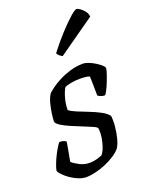

<svg xmlns="http://www.w3.org/2000/svg" viewBox="-142 -819 680 890"><g transform="rotate(-20 198.5 -374.0)"><path d="M126 0Q109 0 89 -8Q69 -16 51.5 -28Q34 -40 21.5 -53Q9 -66 6 -75Q12 -101 23.5 -126Q35 -151 46.5 -170.5Q58 -190 64 -196Q71 -196 77 -195Q83 -194 88.5 -191.5Q94 -189 97 -186Q94 -169 89.5 -144Q85 -119 80 -92Q95 -79 117 -68Q139 -57 164 -57Q181 -57 198 -61.5Q215 -66 226 -71Q234 -79 240.5 -94.5Q247 -110 251.5 -129Q256 -148 257 -165.5Q258 -183 256 -194Q254 -200 235.5 -208Q217 -216 191 -226.5Q165 -237 139 -248Q113 -259 94.5 -270.5Q76 -282 73 -292Q73 -304 76 -328.5Q79 -353 86 -379.5Q93 -406 104 -422Q112 -430 129.5 -443Q147 -456 172.5 -469Q198 -482 228.5 -491Q259 -500 292 -500Q302 -500 317.5 -494Q333 -488 348.5 -478.5Q364 -469 374.5 -459.5Q385 -450 385 -444Q385 -436 377 -412.5Q369 -389 358.5 -364.5Q348 -340 338 -327Q331 -327 324 -328.5Q317 -330 311.5 -333Q306 -336 303 -338Q303 -351 302.5 -368.5Q302 -386 302 -403.5Q302 -421 301 -433Q291 -437 278 -438Q265 -439 253 -439Q228 -439 206.5 -434.5Q185 -430 178 -426Q168 -411 159.5 -381.5Q151 -352 151 -322Q161 -313 186 -302.5Q211 -292 241 -280.5Q271 -269 296 -255.5Q321 -242 331 -227Q334 -204 331 -174Q328 -144 321 -117.5Q314 -91 303 -75Q290 -60 269 -46.5Q248 -33 223 -22.5Q198 -12 172.5 -6Q147 0 126 0ZM215 -565Q208 -568 200 -575Q192 -582 191 -588Q227 -635 260.5 -671Q294 -707 317.5 -727.5Q341 -748 349 -748Q356 -748 367 -740Q378 -732 387.5 -719.5Q397 -707 397 -693Z"/></g></svg>

Font: Texturina Medium 12pt Light
Style: Italic
Weight: 300
Italic angle: -11°
Version: Version 1.002